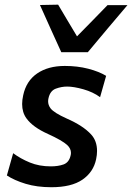

<svg xmlns="http://www.w3.org/2000/svg" viewBox="-20 -792 567 824"><path d="M200.5 11.5Q138.5 11.5 90 -3.2Q41.5 -18 9.5 -39L36.5 -134.5Q68 -111 108.2 -94.5Q148.5 -78 198 -78Q229.5 -78 252.5 -86.2Q275.5 -94.5 282.5 -122.5Q284.5 -129.5 284.5 -136Q284.5 -154.5 268.5 -169.5Q246.5 -189.5 186 -217Q121 -246 93.5 -284Q75 -309.5 75 -345.5Q75 -363 79.5 -383Q92.5 -444.5 139.5 -476.8Q186.5 -509 258 -509Q312.5 -509 358.8 -497Q405 -485 435.5 -466.5L409.5 -375Q379.5 -397 338 -408.8Q296.5 -420.5 268 -420.5Q244 -420.5 219.5 -411.5Q195 -402.5 188 -370Q186.5 -363.5 186.5 -357Q186.5 -341 197 -327Q211.5 -308 266 -283.5Q337 -252.5 371.5 -214.5Q396.5 -187 396.5 -144Q396.5 -127.5 392.5 -108.5Q381 -53.5 333.8 -21Q286.5 11.5 200.5 11.5ZM243 -568Q220 -618.5 197 -669.2Q174 -720 151.5 -770.5L229.5 -772Q249.5 -738 269.8 -704Q290 -670 310.5 -636Q344 -670 376.5 -703.2Q409 -736.5 441.5 -770H527Q483.5 -719 441.5 -669Q399.5 -619 357 -568Z"/></svg>

Font: Heraclito Medium
Style: Italic
Weight: 500
Italic angle: -12°
Designer: Kostas Bartsokas (font) & Cristiano Sobral (main changes)
Foundry: Kostas Bartsokas (font) & Cristiano Sobral (main changes)
Version: Version 1.00;July 8, 2020;FontCreator 13.0.0.2655 64-bit